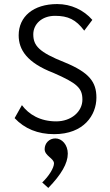

<svg xmlns="http://www.w3.org/2000/svg" viewBox="-20 -651 540 946"><path d="M247 10C393 10 455 -84 455 -170C455 -247 420 -294 298 -344C172 -394 144 -426 144 -482C144 -531 185 -573 251 -573C315 -573 354 -555 395 -500L435 -553C392 -602 330 -631 262 -631C144 -631 72 -569 72 -477C72 -406 113 -342 243 -292C360 -241 386 -217 386 -160C386 -101 331 -53 257 -53C178 -53 122 -87 88 -133L52 -69C101 -17 166 10 247 10ZM218 275C282 209 314 154 314 106C314 62 285 31 253 31C222 31 200 55 200 84C200 117 246 129 246 154C246 176 221 217 188 248Z"/></svg>

Font: Inconsolata
Style: Regular
Weight: 400
Monospace: yes
Designer: Raph Levien, Cyreal, Brenton Simpson
Foundry: Raph Levien, Cyreal, Google
Version: Version 3.100